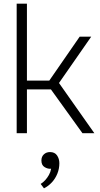

<svg xmlns="http://www.w3.org/2000/svg" viewBox="-20 -727 546 1048"><path d="M71 0V-707H127V-287H249L415 -527H478L302 -274L495 0H430L258 -239H127V0ZM220 301 202 277Q215 269 226.5 256.5Q238 244 247 228Q256 212 259 194Q242 196 224 185.5Q206 175 206 149Q206 128 219.5 115.5Q233 103 253 103Q279 103 291.5 121.5Q304 140 304 164Q304 194 293 221Q282 248 263 268.5Q244 289 220 301Z"/></svg>

Font: Onest ExtraLight
Style: Regular
Weight: 250
Designer: Dmitri Voloshin, Andrey Kudryavtsev
Foundry: Dmitri Voloshin, Andrey Kudryavtsev
Version: Version 1.000;gftools[0.9.33]